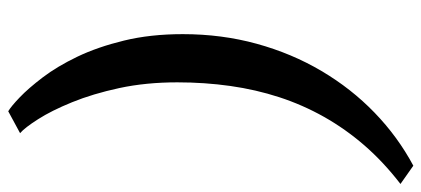

<svg xmlns="http://www.w3.org/2000/svg" viewBox="-318 -587 1048 478"><g transform="rotate(-90 206.0 -348.0)"><path d="M360 -417Q360 -320 336 -232.8Q312 -145.5 268.2 -71.5Q224.5 2.5 164.5 60.5Q104.5 118.5 32.5 157L-13 125Q41.5 83 82.8 35.5Q124 -12 154 -65.2Q184 -118.5 203 -176.8Q222 -235 231 -298.8Q240 -362.5 240 -430.5Q240 -508.5 225.8 -574.8Q211.5 -641 190.5 -692.5Q169.5 -744 148.2 -777.2Q127 -810.5 113.5 -822L168 -851.5Q180 -844.5 202.5 -823Q225 -801.5 252.2 -765.8Q279.5 -730 303.8 -679.5Q328 -629 344 -563.2Q360 -497.5 360 -417Z"/></g></svg>

Font: Merriweather 48pt
Style: Bold Italic
Weight: 700
Italic angle: -7.8°
Version: Version 2.101